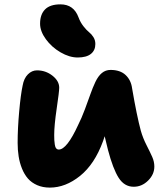

<svg xmlns="http://www.w3.org/2000/svg" viewBox="-20 -831 748 882"><path d="M336.9 -566.9Q298.8 -566.9 258.1 -590.6Q217.3 -614.3 190.7 -650.9Q164.1 -687.5 164.1 -722.2Q164.1 -764.6 187 -787.8Q210 -811 257.8 -811Q318.8 -811 340.8 -751Q349.1 -728.5 363.3 -710.4Q377.4 -692.4 388.9 -683.3Q400.4 -674.3 409.2 -660.4Q418 -646.5 418 -628.9Q418 -599.6 397.5 -583.3Q377 -566.9 336.9 -566.9ZM209 30.8Q176.3 30.8 150.6 19.5Q125 8.3 108.4 -10.7Q91.8 -29.8 81.1 -56.4Q70.3 -83 65.7 -112.3Q61 -141.6 61 -174.8Q61 -240.2 68.1 -318.8Q75.2 -397.5 84 -438Q89.8 -471.2 108.2 -489.5Q126.5 -507.8 149.9 -507.8Q189.9 -507.8 220.9 -483.4Q252 -459 252 -428.2Q252 -410.6 240.5 -332.8Q229 -254.9 229 -210.9Q229 -195.8 229.5 -187.3Q230 -178.7 231.7 -167Q233.4 -155.3 238 -149.7Q242.7 -144 250 -144Q287.1 -144 338.9 -256.8Q354.5 -287.6 369.9 -328.6Q385.3 -369.6 395.3 -398.4Q405.3 -427.2 418.2 -454.6Q431.2 -481.9 448.2 -495.8Q465.3 -509.8 487.8 -509.8Q532.2 -509.8 557.1 -486.3Q582 -462.9 586.9 -424.8Q608.4 -299.3 627 -230Q636.7 -196.3 653.1 -164.3Q669.4 -132.3 679.2 -110.4Q689 -88.4 689 -65.9Q689 -29.8 660.4 -1.5Q631.8 26.9 594.2 26.9Q551.3 26.9 525.1 -14.2Q499 -55.2 476.1 -142.1Q473.6 -152.3 468.5 -173.3Q463.4 -194.3 460.9 -205.1Q459.5 -201.2 457 -193.4Q454.6 -185.5 453.1 -182.1Q414.6 -76.7 347.7 -22.9Q280.8 30.8 209 30.8Z"/></svg>

Font: Shantell Sans Bouncy
Style: Regular
Weight: 800
Designer: Stephen Nixon, Anya Danilova, Shantell Martin
Foundry: Arrow Type
Version: Version 1.006;[9816181b4]